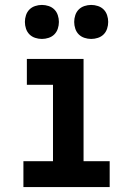

<svg xmlns="http://www.w3.org/2000/svg" viewBox="-20 -759 540 779"><path d="M75 0V-105H195V-415H89V-520H319V-105H425V0ZM350 -601Q336 -601 322.5 -605.5Q309 -610 299.5 -619.5Q290 -629 285.5 -642.5Q281 -656 281 -670Q281 -684 285.5 -697.5Q290 -711 299.5 -720.5Q309 -730 322.5 -734.5Q336 -739 350 -739Q364 -739 377.5 -734.5Q391 -730 400.5 -720.5Q410 -711 414.5 -697.5Q419 -684 419 -670Q419 -656 414.5 -642.5Q410 -629 400.5 -619.5Q391 -610 377.5 -605.5Q364 -601 350 -601ZM150 -601Q136 -601 122.5 -605.5Q109 -610 99.5 -619.5Q90 -629 85.5 -642.5Q81 -656 81 -670Q81 -684 85.5 -697.5Q90 -711 99.5 -720.5Q109 -730 122.5 -734.5Q136 -739 150 -739Q164 -739 177.5 -734.5Q191 -730 200.5 -720.5Q210 -711 214.5 -697.5Q219 -684 219 -670Q219 -656 214.5 -642.5Q210 -629 200.5 -619.5Q191 -610 177.5 -605.5Q164 -601 150 -601Z"/></svg>

Font: Iosevka Curly Slab Extrabold
Style: Regular
Weight: 800
Monospace: yes
Designer: Belleve Invis
Foundry: Belleve Invis
Version: Version 22.1.2; ttfautohint (v1.8.4)